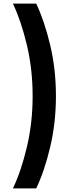

<svg xmlns="http://www.w3.org/2000/svg" viewBox="-20 -872 397 1071"><path d="M52 -852H182Q228 -755 260 -620.5Q292 -486 292 -336Q292 -187 260 -52Q228 83 182 179H52Q98 83 130 -52Q162 -187 162 -336Q162 -486 130 -620.5Q98 -755 52 -852Z"/></svg>

Font: Khand Black
Style: Regular
Weight: 900
Designer: Sanchit Sawaria and Jyotish Sonowal (Devanagari), Satya Rajpurohit (Latin)
Foundry: Indian Type Foundry
Version: Version 2.000;PS 1.0;hotconv 1.0.79;makeotf.lib2.5.61930